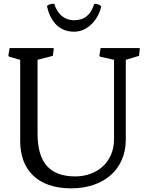

<svg xmlns="http://www.w3.org/2000/svg" viewBox="-20 -984 788 1021"><path d="M87.4 -232.4C87.4 -80.1 181.6 17.6 357.9 17.6C536.1 17.6 648.9 -87.4 648.9 -240.2V-666L719.2 -687L723.6 -724.1L721.2 -728.5H515.1L508.3 -689L511.7 -682.6L586.4 -666V-243.7C586.4 -118.7 492.2 -45.9 380.4 -45.9C245.1 -45.9 179.7 -118.7 179.7 -273.4V-666L260.7 -687L266.1 -724.1L263.7 -728.5H31.2L24.4 -689L27.8 -682.6L87.4 -666ZM374 -815.4C451.2 -815.4 506.3 -887.7 518.1 -950.2C518.1 -950.2 507.3 -964.8 481 -963.4C463.4 -905.3 429.2 -876.5 374 -876.5C319.8 -876.5 283.2 -913.1 269 -963.4C269 -963.4 246.1 -966.8 229.5 -952.1C245.1 -880.9 286.6 -815.4 374 -815.4Z"/></svg>

Font: Trykker
Style: Regular
Weight: 400
Designer: Magnus Gaarde
Foundry: Magnus Gaarde
Version: Version 1.001